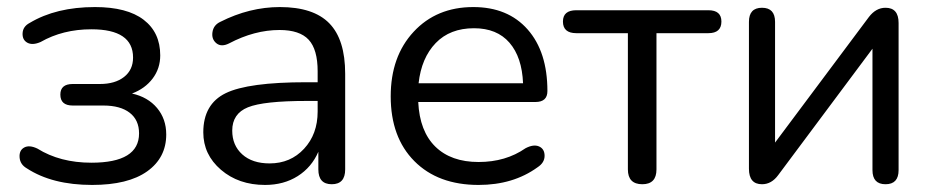

<svg xmlns="http://www.w3.org/2000/svg" viewBox="-20 -515 2646 544"><path d="M241 9Q128 9 56 -38Q37 -49 35.5 -69Q34 -89 48.5 -97Q63 -105 86 -94Q150 -54 239 -54Q374 -54 374 -137Q374 -175 347.5 -195.5Q321 -216 273 -216H186Q151 -216 151 -247Q151 -277 186 -277H263Q306 -277 331.5 -297Q357 -317 357 -352Q357 -432 239 -432Q158 -432 95 -396Q72 -386 57.5 -394Q43 -402 44 -421Q45 -440 64 -450Q139 -495 249 -495Q340 -495 387 -459Q434 -423 434 -358Q434 -321 412.5 -292.5Q391 -264 354 -250Q399 -240 425 -209Q451 -178 451 -134Q451 -68 397 -29.5Q343 9 241 9Z M731 9Q656 9 606 -34Q556 -77 556 -140Q556 -220 619.5 -251Q683 -282 848 -282H880V-313Q880 -375 854.5 -402.5Q829 -430 772 -430Q701 -430 629 -392Q607 -381 593 -392.5Q579 -404 582 -424Q585 -444 604 -453Q687 -495 773 -495Q868 -495 913 -449Q958 -403 958 -306V-35Q958 7 920 7Q882 7 882 -35V-85Q863 -41 823.5 -16Q784 9 731 9ZM744 -52Q803 -52 841.5 -93.5Q880 -135 880 -199V-229H849Q727 -229 682.5 -211Q638 -193 638 -145Q638 -103 666.5 -77.5Q695 -52 744 -52Z M1336 9Q1221 9 1154 -58.5Q1087 -126 1087 -242Q1087 -355 1152 -425Q1217 -495 1321 -495Q1419 -495 1475 -431.5Q1531 -368 1531 -257Q1531 -226 1497 -226H1165Q1169 -143 1213.5 -99.5Q1258 -56 1336 -56Q1413 -56 1469 -95Q1492 -107 1507.5 -100Q1523 -93 1523 -73.5Q1523 -54 1503 -41Q1434 9 1336 9ZM1323 -435Q1255 -435 1214.5 -393Q1174 -351 1166 -279H1462Q1459 -353 1423.5 -394Q1388 -435 1323 -435Z M1800 7Q1759 7 1759 -35V-421H1613Q1575 -421 1575 -454Q1575 -486 1613 -486H1987Q2024 -486 2024 -454Q2024 -421 1987 -421H1840V-35Q1840 7 1800 7Z M2139 7Q2102 7 2102 -37V-453Q2102 -493 2139 -493Q2176 -493 2176 -453V-111L2442 -467Q2462 -493 2489 -493Q2526 -493 2526 -450V-33Q2526 7 2489 7Q2452 7 2452 -33V-377L2185 -19Q2166 7 2139 7Z"/></svg>

Font: Nunito
Style: Regular
Weight: 400
Designer: Vernon Adams
Foundry: Vernon Adams
Version: Version 3.602